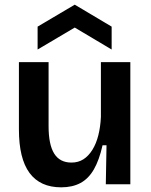

<svg xmlns="http://www.w3.org/2000/svg" viewBox="-20 -789 647 822"><path d="M242 13Q152 13 106.5 -48.5Q61 -110 61 -235V-523H188V-249Q188 -170 212 -131.5Q236 -93 286 -93Q315 -93 337 -107Q359 -121 375.5 -147.5Q392 -174 401 -210Q410 -246 412 -288V-523H538V-217V0H433L436 -167H419Q405 -104 382 -64Q359 -24 324.5 -5.5Q290 13 242 13ZM141 -577V-675L300 -769L458 -675V-577L300 -671Z"/></svg>

Font: Bricolage Grotesque 18pt SemiBold
Style: Regular
Weight: 600
Version: Version 1.001;gftools[0.9.33.dev8+g029e19f]